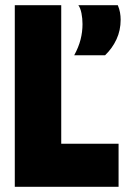

<svg xmlns="http://www.w3.org/2000/svg" viewBox="-20 -720 491 740"><path d="M37 0V-700H216V-166H437V0ZM266 -507Q283 -538 290.5 -567.5Q298 -597 298 -627Q298 -649 294 -669Q290 -689 282 -700H434Q440 -686 442.5 -672Q445 -658 445 -644Q445 -603 429 -568.5Q413 -534 385 -507Z"/></svg>

Font: Georama SemiCondensed ExtraBold
Style: Regular
Weight: 800
Width: 4
Designer: Jean-Baptiste Levee
Foundry: Production Type
Version: Version 1.000